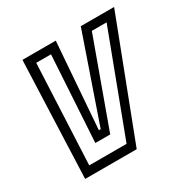

<svg xmlns="http://www.w3.org/2000/svg" viewBox="-129 -656 756 771"><g transform="rotate(-30 249.0 -270.0)"><path d="M51.5 0 72.5 -540H227L197 -142H205.5L343 -540H497.5L290.5 0ZM93 -39H266L440.5 -501.5H372L228 -104.5H159L183 -502H114.5Z"/></g></svg>

Font: Tourney Condensed Regular
Style: Italic
Weight: 400
Width: 3
Italic angle: -12°
Designer: Tyler Finck
Foundry: Etcetera Type Co
Version: Version 1.010; ttfautohint (v1.8.3)